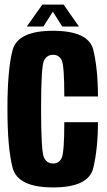

<svg xmlns="http://www.w3.org/2000/svg" viewBox="-20 -815 468 839"><path d="M212 4Q57 4 34.8 -82.8Q12.5 -169.5 12.5 -339.5Q12.5 -510 34.8 -595.2Q57 -680.5 211 -680.5Q367.5 -680.5 387.8 -596.5Q408 -512.5 408 -393.5H261Q261 -527.5 249.8 -551.5Q238.5 -575.5 212 -575.5Q184.5 -575.5 172 -549.8Q159.5 -524 159.5 -339.5Q159.5 -153 172 -126.8Q184.5 -100.5 212 -100.5Q238.5 -100.5 249.8 -125.5Q261 -150.5 261 -281H408Q408 -167 387.8 -81.5Q367.5 4 212 4ZM97 -699 165 -795H258L325 -699H252L211 -764L169.5 -699Z"/></svg>

Font: Anybody Condensed Regular
Style: Bold
Weight: 700
Width: 3
Designer: Tyler Finck
Foundry: Etcetera Type Company
Version: Version 1.010; ttfautohint (v1.8.3) -l 8 -r 50 -G 200 -x 14 